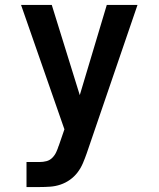

<svg xmlns="http://www.w3.org/2000/svg" viewBox="-20 -540 640 775"><path d="M87 215V114H139Q154 114 167.5 110.5Q181 107 191 97Q201 87 207 74Q213 61 217 48L218 47V46L240 -18L65 -520H189L302 -156L411 -520H535L330 79Q323 99 314.5 119Q306 139 293 156Q280 173 262.5 185.5Q245 198 224.5 205Q204 212 182.5 213.5Q161 215 139 215Z"/></svg>

Font: R Plex Mono
Style: Bold
Weight: 700
Monospace: yes
Designer: Belleve Invis
Foundry: Belleve Invis
Version: Version 31.8.0